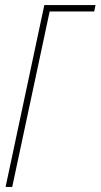

<svg xmlns="http://www.w3.org/2000/svg" viewBox="-20 -734 395 754"><path d="M2 0H28L175 -689H350L355 -714H154Z"/></svg>

Font: Noto Sans ExtraCondensed Thin
Style: Italic
Weight: 100
Width: 2
Italic angle: -12°
Designer: Monotype Design Team
Foundry: Monotype Imaging Inc.
Version: Version 2.013